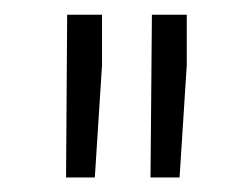

<svg xmlns="http://www.w3.org/2000/svg" viewBox="-20 -770 327 261"><path d="M118.7 -681.6 108.9 -528.8H69.8L71.3 -750H118.7ZM233.9 -681.6 224.1 -528.8H184.6L186.5 -750H233.9Z"/></svg>

Font: TypoPRO Roboto
Style: Regular
Weight: 300
Designer: Google
Version: Version 2.136; 2016